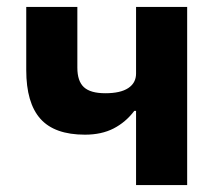

<svg xmlns="http://www.w3.org/2000/svg" viewBox="-20 -536 640 556"><path d="M374 -215H369Q344 -182 309 -164Q274 -146 226 -146Q138 -146 97 -192Q56 -238 56 -333V-516H204V-340Q204 -301 223 -283.5Q242 -266 285 -266Q329 -266 351.5 -281Q374 -296 374 -323V-516H522V0H374Z"/></svg>

Font: iA Writer Mono V
Style: Regular
Weight: 400
Designer: Mike Abbink, Paul van der Laan, Pieter van Rosmalen
Foundry: Bold Monday
Version: Version 2.000